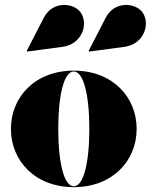

<svg xmlns="http://www.w3.org/2000/svg" viewBox="-20 -761 621 791"><path d="M492.5 -568C572.5 -578.5 600.5 -661.5 567.5 -709.5C540.5 -748.5 453 -761 415 -687L345 -551L347 -548.5ZM237.5 -568C317.5 -578.5 345.5 -661.5 312.5 -709.5C285.5 -748.5 198 -761 160 -687L90 -551L92 -548.5ZM25 -230C25 -100 123 10 284 10C445 10 543 -100 543 -230C543 -360 445 -470 284 -470C123 -470 25 -360 25 -230ZM220 -230C220 -374 245 -466.5 284 -466.5C323 -466.5 348 -374 348 -230C348 -86 323 6.5 284 6.5C245 6.5 220 -86 220 -230Z"/></svg>

Font: Bodoni* 48pt Fatface
Style: Regular
Weight: 900
Version: Version 2.3